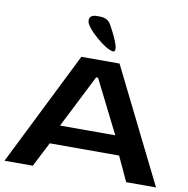

<svg xmlns="http://www.w3.org/2000/svg" viewBox="-87 -891 956 976"><g transform="rotate(10 391.0 -403.0)"><path d="M0 0 293 -588H490L782 0H628L569 -127H211L146 0ZM247 -225H532L395 -498H385ZM457 -658Q457 -671 447.5 -694.5Q438 -718 426 -741.5Q414 -765 407 -777Q398 -791 384.5 -798.5Q371 -806 347 -806H336Q297 -806 297 -777Q297 -762 315.5 -739Q334 -716 359.5 -694.5Q385 -673 407 -659Q423 -649 440 -644Q457 -639 457 -658Z"/></g></svg>

Font: Goldman
Style: Regular
Weight: 400
Designer: Jaikishan Patel
Version: Version 1.000; ttfautohint (v1.8.3)